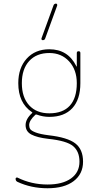

<svg xmlns="http://www.w3.org/2000/svg" viewBox="-20 -800 540 1051"><path d="M213.9 -580.1Q210 -580.1 208 -583Q206.1 -585.9 207 -589.8L272.5 -769.5Q275.4 -779.3 286.1 -780.3Q290 -780.3 292 -777.3Q293.9 -774.4 293 -769.5L227.5 -589.8Q224.6 -580.1 213.9 -580.1ZM250 -179.7Q324.2 -179.7 362.3 -221.7Q400.4 -263.7 400.4 -344.7Q400.4 -418 358.4 -463.9Q316.4 -509.8 250 -509.8Q179.7 -509.8 139.6 -465.8Q99.6 -421.9 99.6 -344.7Q99.6 -267.6 139.6 -223.6Q179.7 -179.7 250 -179.7ZM75.2 195.3Q65.4 190.4 65.4 178.7Q65.4 174.8 68.4 172.9Q71.3 170.9 75.2 171.9Q151.4 210 240.2 210Q322.3 210 368.7 176.8Q415 143.6 415 85Q415 29.3 380.4 0Q345.7 -29.3 244.1 -40Q183.6 -46.9 151.9 -63.5Q120.1 -80.1 120.1 -115.2Q120.1 -148.4 155.3 -180.7Q159.2 -184.6 154.3 -186.5Q80.1 -236.3 80.1 -344.7Q80.1 -428.7 126.5 -479.5Q172.9 -530.3 250 -530.3Q351.6 -530.3 397.5 -438.5Q397.5 -436.5 399.4 -435.5Q400.4 -435.5 400.4 -436.5V-509.8Q400.4 -519.5 410.2 -519.5Q419.9 -519.5 419.9 -509.8V-344.7Q419.9 -255.9 376 -208Q332 -160.2 250 -160.2Q214.8 -160.2 180.7 -172.9Q175.8 -173.8 173.8 -171.9Q139.6 -140.6 139.6 -115.2Q139.6 -102.5 145.5 -93.3Q151.4 -84 175.8 -74.7Q200.2 -65.4 246.1 -59.6Q349.6 -47.9 392.1 -15.1Q434.6 17.6 434.6 85Q434.6 152.3 383.3 191.4Q332 230.5 240.2 230.5Q150.4 230.5 75.2 195.3Z"/></svg>

Font: Rounded-L Mgen+ 2m thin
Style: Regular
Weight: 100
Designer: [Source Han Sans]
Ryoko NISHIZUKA  (kana & ideographs); Paul D. Hunt (Latin, Greek & Cyrillic); Wenlong ZHANG  (bopomofo
Version: Version 1.059.20150602